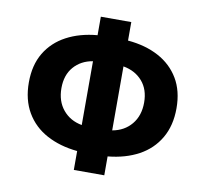

<svg xmlns="http://www.w3.org/2000/svg" viewBox="-86 -863 1047 981"><g transform="rotate(10 438.0 -372.5)"><path d="M359 25V-73Q268 -82 199.5 -119Q131 -156 93 -221Q55 -286 55 -376Q55 -466 93 -529.5Q131 -593 199.5 -629.5Q268 -666 359 -674V-770H517V-674Q609 -666 677 -629.5Q745 -593 783 -529.5Q821 -466 821 -376Q821 -286 783 -221Q745 -156 677 -119Q609 -82 517 -73V25ZM359 -208V-539Q298 -529 261 -486.5Q224 -444 224 -376Q224 -308 261 -263.5Q298 -219 359 -208ZM517 -540V-208Q579 -219 616 -263.5Q653 -308 653 -376Q653 -444 616 -486.5Q579 -529 517 -540Z"/></g></svg>

Font: Source Han Sans TC Heavy
Style: Regular
Weight: 900
Designer: Ryoko NISHIZUKA Ë•øÂ°öÊ∂ºÂ≠ê (kana, bopomofo & ideographs); Paul D. Hunt (Latin, Greek & Cyrillic); Sandoll Communicatio
Foundry: Adobe
Version: Version 2.004;hotconv 1.0.118;makeotfexe 2.5.65603